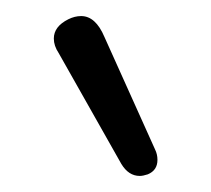

<svg xmlns="http://www.w3.org/2000/svg" viewBox="-20 -778 263 239"><path d="M154 -559Q140 -559 131 -574L53 -712Q47 -721 47 -730Q47 -745 65 -754Q73 -758 81 -758Q99 -758 110 -732L173 -592Q176 -586 176 -579Q176 -566 164 -561Q158 -559 154 -559Z"/></svg>

Font: Kodchasan Light
Style: Regular
Weight: 300
Version: Version 1.000; ttfautohint (v1.6)